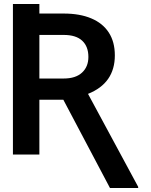

<svg xmlns="http://www.w3.org/2000/svg" viewBox="-20 -776 759 964"><path d="M177.7 -755.9V-708H299.8Q380.4 -708 438 -683.8Q495.6 -659.7 526.1 -612.8Q556.6 -565.9 556.6 -498Q556.6 -358.4 421.9 -304.7L673.8 162.1V168H532.2L297.9 -275.4H177.7V0H44.9V-755.9ZM299.8 -381.8Q359.9 -381.8 391.8 -411.4Q423.8 -440.9 423.8 -490.2Q423.8 -542.5 392.8 -571.5Q361.8 -600.6 299.8 -600.6H177.7V-381.8Z"/></svg>

Font: Pretendard SemiBold
Style: Regular
Weight: 600
Designer: Base glyphs from Inter by Rasmus Andersson; Hangeul glyphs from Noto Sans CJK(Source Han Sans) by Jang Soo-young and Kan
Foundry: Kil Hyung-jin
Version: Version 1.309